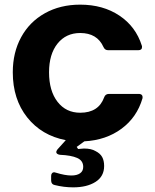

<svg xmlns="http://www.w3.org/2000/svg" viewBox="-20 -596 667 826"><path d="M576 -192Q596 -192 593 -173Q569 -91 502.5 -42Q436 7 343 12Q322 28 310 36L316 45Q334 43 341 43Q373 43 391 54Q411 64 419.5 79.5Q428 95 428 118Q428 163 391 186.5Q354 210 295 210Q255 210 215 200Q200 197 200 180V161Q200 154 203.5 149.5Q207 145 213 145L221 147Q260 159 287 159Q311 159 324.5 149.5Q338 140 338 122Q338 95 312 83.5Q286 72 238 70Q231 69 226.5 66Q222 63 222 58Q222 54 227 47L263 7Q159 -13 97 -91Q35 -169 35 -285Q35 -370 71 -436Q107 -502 173 -539Q239 -576 325 -576Q423 -576 493.5 -529Q564 -482 590 -400Q591 -398 591 -394Q591 -380 575 -380H445Q431 -380 425 -394Q398 -454 325 -454Q264 -454 227.5 -408.5Q191 -363 191 -285Q191 -205 227.5 -158Q264 -111 325 -111Q404 -111 428 -177Q433 -192 449 -192Z"/></svg>

Font: Open Sauce Two ExtraBold
Style: Regular
Weight: 800
Designer: Alfredo Marco Pradil
Foundry: Creative Sauce Fz LLC
Version: Version 1.477